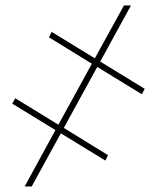

<svg xmlns="http://www.w3.org/2000/svg" viewBox="-20 -675 567 695"><path d="M332 -432.6 210.9 -211.9 371.1 -113.3 361.3 -93.8 200.2 -192.4 94.7 0H69.3L180.7 -204.1L24.4 -299.8L35.2 -319.3L191.4 -223.6L312.5 -444.3L157.2 -540L167 -559.6L323.2 -463.9L428.7 -655.3H454.1L342.8 -452.1L503.9 -353.5L493.2 -334Z"/></svg>

Font: Inter Display Thin
Style: Regular
Weight: 100
Designer: Rasmus Andersson
Foundry: rsms
Version: Version 4.000;git-a52131595